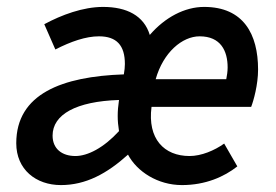

<svg xmlns="http://www.w3.org/2000/svg" viewBox="-20 -523 798 555"><path d="M156 12C228 12 289 -21 350 -76C376 -27 436 12 506 12C574 12 628 -12 666 -42L628 -108C600 -88 562 -72 528 -72C454 -72 406 -122 418 -214H706C713 -232 726 -278 726 -322C726 -424 684 -503 570 -503C514 -503 457 -473 413 -422C396 -478 346 -503 278 -503C220 -503 158 -480 108 -453L140 -380C185 -403 228 -418 266 -418C317 -418 341 -392 341 -338C341 -329 340 -320 338 -308C160 -302 27 -252 27 -109C27 -33 84 12 156 12ZM198 -72C159 -72 132 -93 132 -131C132 -192 200 -230 324 -234C319 -200 319 -175 324 -144C279 -95 233 -72 198 -72ZM430 -294C452 -372 507 -418 557 -418C618 -418 638 -376 638 -328C638 -316 636 -304 634 -294Z"/></svg>

Font: Source Sans Pro Semibold
Style: Italic
Weight: 600
Italic angle: -11°
Designer: Paul D. Hunt
Foundry: Adobe Systems Incorporated
Version: Version 3.006;hotconv 1.0.111;makeotfexe 2.5.65597